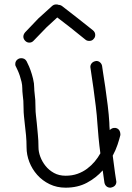

<svg xmlns="http://www.w3.org/2000/svg" viewBox="-20 -826 606 879"><path d="M509.8 -240.2Q531.2 -235.4 531.2 -208Q526.4 -188.5 518.1 -163.6Q509.8 -138.7 496.1 -113.3Q502 -66.4 506.8 -32.2Q511.7 2 512.7 5.9Q512.7 16.6 505.9 23.9Q499 31.2 485.4 33.2Q474.6 33.2 467.3 26.9Q460 20.5 458 9.8Q458 7.8 455.6 -7.3Q453.1 -22.5 450.2 -45.9Q419.9 -11.7 377.9 10.7Q335.9 33.2 280.3 33.2Q240.2 33.2 207 17.1Q173.8 1 150.4 -25.4Q127 -51.8 114.3 -84.5Q101.6 -117.2 101.6 -151.4Q101.6 -180.7 99.1 -207Q96.7 -233.4 93.8 -255.9Q91.8 -275.4 89.8 -293.5Q87.9 -311.5 87.9 -329.1Q87.9 -348.6 86.9 -364.3Q85.9 -379.9 84 -391.6Q83 -400.4 82.5 -407.7Q82 -415 82 -422.9Q82 -436.5 78.6 -451.2Q75.2 -465.8 70.8 -479Q66.4 -492.2 61.5 -502.9Q56.6 -513.7 53.7 -519.5Q49.8 -524.4 49.8 -532.2Q49.8 -548.8 64.5 -556.6Q70.3 -559.6 77.1 -559.6Q93.8 -559.6 101.6 -545.9Q101.6 -544.9 107.4 -533.7Q113.3 -522.5 119.6 -504.9Q126 -487.3 131.3 -465.8Q136.7 -444.3 136.7 -422.9Q136.7 -418 137.2 -411.1Q137.7 -404.3 138.7 -396.5Q140.6 -383.8 141.6 -367.7Q142.6 -351.6 142.6 -329.1Q142.6 -314.5 144.5 -298.3Q146.5 -282.2 148.4 -262.7Q150.4 -237.3 153.3 -210Q156.2 -182.6 156.2 -151.4Q156.2 -130.9 164.6 -108.4Q172.9 -85.9 188.5 -66.4Q204.1 -46.9 227.1 -34.2Q250 -21.5 280.3 -21.5Q310.5 -21.5 335 -30.3Q359.4 -39.1 378.9 -53.7Q398.4 -68.4 413.6 -86.4Q428.7 -104.5 439.5 -124Q434.6 -160.2 431.2 -196.3Q427.7 -232.4 425.8 -261.7Q423.8 -295.9 418.5 -339.8Q413.1 -383.8 407.7 -422.9Q402.3 -461.9 397.9 -489.7Q393.6 -517.6 393.6 -519.5Q393.6 -529.3 400.4 -537.1Q407.2 -544.9 420.9 -546.9Q430.7 -546.9 438 -540.5Q445.3 -534.2 447.3 -524.4Q447.3 -521.5 451.7 -494.1Q456.1 -466.8 461.9 -427.7Q467.8 -388.7 473.1 -344.2Q478.5 -299.8 480.5 -264.6Q480.5 -256.8 481 -248.5Q481.4 -240.2 482.4 -230.5Q487.3 -235.4 493.2 -238.3Q499 -241.2 509.8 -240.2ZM416 -666Q416 -655.3 409.2 -648.4Q402.3 -638.7 388.7 -638.7Q377.9 -638.7 371.1 -644.5L301.8 -700.2L242.2 -746.1L193.4 -701.2L133.8 -639.6Q126 -630.9 114.3 -630.9Q103.5 -630.9 95.7 -638.7Q86.9 -647.5 86.9 -658.2Q86.9 -668 94.7 -677.7L155.3 -741.2L218.8 -798.8Q226.6 -805.7 237.3 -805.7Q245.1 -805.7 248 -803.7Q256.8 -803.7 264.6 -797.9L335 -743.2L405.3 -687.5Q416 -678.7 416 -666Z"/></svg>

Font: Coming Soon
Style: Regular
Weight: 400
Designer: Dathan Boardman
Foundry: Open Window
Version: Version 1.000